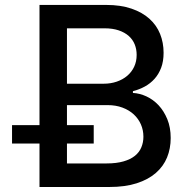

<svg xmlns="http://www.w3.org/2000/svg" viewBox="-20 -747 752 767"><path d="M28.1 -247.2H137.8V-727.3H404.1Q462.4 -727.3 505.3 -712.5Q548.3 -697.8 576.9 -672.1Q605.5 -646.3 619.5 -611.5Q633.5 -576.7 633.5 -536.2Q633.5 -502.1 623.8 -476.4Q614 -450.6 597.3 -432Q580.6 -413.4 558.4 -401.3Q536.2 -389.2 511 -382.8V-375.7Q538 -374.3 565 -361.9Q592 -349.4 613.5 -326.5Q634.9 -303.6 648.4 -270.8Q661.9 -237.9 661.9 -195.7Q661.9 -153.8 647.4 -118.1Q632.8 -82.4 602.6 -56.1Q572.4 -29.8 526.3 -14.9Q480.1 0 416.5 0H137.8V-173.7H28.1ZM405.9 -94.1Q445.3 -94.1 473.4 -102.3Q501.4 -110.4 519 -124.6Q536.6 -138.8 544.7 -158.6Q552.9 -178.3 552.9 -201Q552.9 -226.9 543 -249.8Q533 -272.7 514.4 -290Q495.7 -307.2 469.3 -317.1Q442.8 -327.1 409.8 -327.1H247.5V-247.2H354.4V-173.7H247.5V-94.1ZM247.5 -633.9V-412.6H394.5Q422.2 -412.6 446.2 -420.8Q470.2 -429 487.9 -443.9Q505.7 -458.8 515.8 -480.1Q525.9 -501.4 525.9 -527.7Q525.9 -550.4 518.1 -569.8Q510.3 -589.1 494.3 -603.3Q478.3 -617.5 454.2 -625.7Q430 -633.9 397.4 -633.9Z"/></svg>

Font: Cannonade Med
Style: Regular
Weight: 500
Designer: Rasmus Andersson
Foundry: rsms
Version: Version 3.012;git-f93a4a705